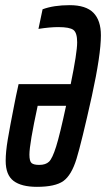

<svg xmlns="http://www.w3.org/2000/svg" viewBox="-20 -716 411 744"><path d="M2 -93Q2 -127 10 -175Q18 -223 36 -314L42 -344L52 -390H254Q279 -512 279 -552Q279 -589 264.5 -600Q250 -611 206 -611Q173 -611 129 -604L145 -680Q188 -696 250 -696Q313 -696 342 -666.5Q371 -637 371 -579Q371 -504 336 -344Q296 -164 276.5 -100.5Q257 -37 225.5 -14.5Q194 8 123 8Q63 8 32.5 -15Q2 -38 2 -93ZM236 -306H126Q94 -158 94 -117Q94 -91 102.5 -84Q111 -77 132 -77Q157 -77 170 -89.5Q183 -102 197.5 -148Q212 -194 236 -306Z"/></svg>

Font: Saira Ultra Condensed SemiBold
Style: Italic
Weight: 600
Width: 1
Italic angle: -12°
Designer: Hector Gatti with collaboration of the Omnibus-Type team
Foundry: Omnibus-Type
Version: Version 1.001; ttfautohint (v1.8)